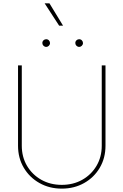

<svg xmlns="http://www.w3.org/2000/svg" viewBox="-20 -1119 739 1149"><path d="M349.6 9.8Q275.4 9.8 216.1 -23.7Q156.7 -57.1 122.3 -115.2Q87.9 -173.3 87.9 -247.1V-727.5H110.4V-247.1Q110.4 -179.7 141.6 -126.7Q172.9 -73.7 227.1 -43.2Q281.2 -12.7 349.6 -12.7Q418.5 -12.7 472.4 -43.2Q526.4 -73.7 557.6 -126.7Q588.9 -179.7 588.9 -247.1V-727.5H611.3V-247.1Q611.3 -173.3 577.1 -115.2Q543 -57.1 483.6 -23.7Q424.3 9.8 349.6 9.8ZM453.6 -838.4Q444.3 -838.4 437.5 -845.2Q430.7 -852.1 430.7 -861.3Q430.7 -871.1 437.5 -877.7Q444.3 -884.3 453.6 -884.3Q463.4 -884.3 470 -877.4Q476.6 -870.6 476.6 -861.3Q476.6 -852.1 469.7 -845.2Q462.9 -838.4 453.6 -838.4ZM256.3 -838.4Q247.1 -838.4 240.2 -845.2Q233.4 -852.1 233.4 -861.3Q233.4 -871.1 240.2 -877.7Q247.1 -884.3 256.3 -884.3Q266.1 -884.3 272.7 -877.4Q279.3 -870.6 279.3 -861.3Q279.3 -852.1 272.5 -845.2Q265.6 -838.4 256.3 -838.4ZM334 -965.3 247.1 -1099.1H275.9L357.4 -965.3Z"/></svg>

Font: Inter 20pt Thin
Style: Regular
Weight: 250
Version: Version 4.001;git-66647c0bb